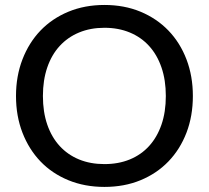

<svg xmlns="http://www.w3.org/2000/svg" viewBox="-20 -746 842 774"><path d="M757.5 -359Q757.5 -278.5 731.8 -211.2Q706 -144 659 -95.2Q612 -46.5 546.5 -19.5Q481 7.5 401 7.5Q321.5 7.5 255.8 -19.5Q190 -46.5 143.2 -95.2Q96.5 -144 70.5 -211.2Q44.5 -278.5 44.5 -359Q44.5 -439 70.5 -506.5Q96.5 -574 143.2 -622.8Q190 -671.5 255.8 -698.8Q321.5 -726 401 -726Q481 -726 546.5 -698.8Q612 -671.5 659 -622.8Q706 -574 731.8 -506.5Q757.5 -439 757.5 -359ZM648.5 -359Q648.5 -423 631 -474Q613.5 -525 581.2 -560.5Q549 -596 503.2 -615Q457.5 -634 401 -634Q344.5 -634 298.8 -615Q253 -596 220.5 -560.5Q188 -525 170.5 -474Q153 -423 153 -359Q153 -294.5 170.5 -243.8Q188 -193 220.5 -157.5Q253 -122 298.8 -103.2Q344.5 -84.5 401 -84.5Q457.5 -84.5 503.2 -103.2Q549 -122 581.2 -157.5Q613.5 -193 631 -243.8Q648.5 -294.5 648.5 -359Z"/></svg>

Font: Lato 2
Style: Regular
Weight: 500
Designer: Lukasz Dziedzic with Adam Twardoch and Botio Nikoltchev
Foundry: tyPoland Lukasz Dziedzic
Version: Version 2.015; 2015-08-06; http://www.latofonts.com/